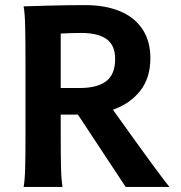

<svg xmlns="http://www.w3.org/2000/svg" viewBox="-20 -738 714 758"><path d="M227.1 0H73.2Q78.1 -26.4 79.3 -73.7Q80.6 -121.1 80.6 -212.4V-488.3Q80.6 -582.5 79.3 -634.8Q78.1 -687 73.2 -712.9Q95.2 -713.9 170.7 -715.8Q246.1 -717.8 317.4 -717.8Q394.5 -717.8 452.1 -694.3Q509.8 -670.9 541.7 -623.8Q573.7 -576.7 573.7 -507.8Q573.7 -430.7 533.7 -379.6Q493.7 -328.6 425.8 -304.7Q623 -28.8 649.4 0H476.1L287.6 -285.6H219.7V-212.4Q219.7 -125.5 220.9 -75.7Q222.2 -25.9 227.1 0ZM219.7 -390.6H295.4Q363.3 -390.6 398.9 -417.2Q434.6 -443.8 434.6 -505.4Q434.6 -559.1 400.9 -583.5Q367.2 -607.9 300.3 -607.9Q262.7 -607.9 219.7 -605.5Z"/></svg>

Font: Lesson One
Style: Bold
Weight: 700
Designer: But Ko, Victor Gaultney, Annie Olsen, Julie Remington, Don Collingsworth, Eric Hays, Becca Hirsbrunner
Version: Version 1.100